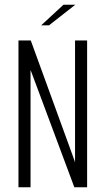

<svg xmlns="http://www.w3.org/2000/svg" viewBox="-20 -791 446 811"><path d="M58 0V-620H110L295 -112L296 -107L297 -106V-620H348V0H294L112 -488L109 -495V0ZM154 -684 248 -771H298L187 -684Z"/></svg>

Font: Smooch Sans
Style: Regular
Weight: 400
Designer: Robert E. Leuschke
Foundry: Robert E. Leuschke
Version: Version 1.010; ttfautohint (v1.8.3)